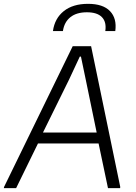

<svg xmlns="http://www.w3.org/2000/svg" viewBox="-64 -981 707 1001"><path d="M-43 -6 315 -740H411L563 -6L562 0H499L450 -233H134L20 0H-44ZM440 -290 383 -566 358 -686H352L296 -566L160 -290ZM485 -819Q492 -866 467.5 -891.5Q443 -917 389 -917Q335 -917 303 -891.5Q271 -866 264 -819H212Q221 -885 268.5 -923Q316 -961 395 -961Q473 -961 509.5 -923Q546 -885 537 -819Z"/></svg>

Font: Plata Sans Light
Style: Italic
Weight: 300
Italic angle: -8°
Designer: Pablo Impallari, Andres Torresi, & Cristiano Sobral
Foundry: Pablo Impallari, Andres Torresi, & Cristiano Sobral
Version: Version 1.00;December 28, 2019;FontCreator 12.0.0.2547 64-bi